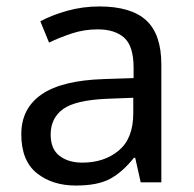

<svg xmlns="http://www.w3.org/2000/svg" viewBox="-20 -565 601 595"><path d="M288 -545Q386 -545 433 -502Q480 -459 480 -365V0H416L399 -76H395Q360 -32 321.5 -11Q283 10 215 10Q142 10 94 -28.5Q46 -67 46 -149Q46 -229 109 -272.5Q172 -316 303 -320L394 -323V-355Q394 -422 365 -448Q336 -474 283 -474Q241 -474 203 -461.5Q165 -449 132 -433L105 -499Q140 -518 188 -531.5Q236 -545 288 -545ZM314 -259Q214 -255 175.5 -227Q137 -199 137 -148Q137 -103 164.5 -82Q192 -61 235 -61Q303 -61 348 -98.5Q393 -136 393 -214V-262Z"/></svg>

Font: Noto Sans Mende Kikakui
Style: Regular
Weight: 400
Designer: Monotype Design Team
Foundry: Monotype Imaging Inc.
Version: Version 2.003; ttfautohint (v1.8.4.7-5d5b)